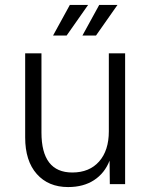

<svg xmlns="http://www.w3.org/2000/svg" viewBox="-20 -746 609 778"><path d="M256 12Q176 12 129 -41Q82 -94 82 -189V-530H148V-209Q148 -47 273 -47Q342 -47 381.5 -91.5Q421 -136 421 -214V-530H487V0H425L424 -95Q404 -44 361 -16Q318 12 256 12ZM195 -602 263 -726H337L250 -602ZM314 -602 382 -726H456L369 -602Z"/></svg>

Font: Geist Light
Style: Regular
Weight: 400
Designer: Basement.studio, Andrés Briganti, Mateo Zaragoza
Foundry: Basement.studio, Vercel, Andrés Briganti, Guido Ferreyra, Mateo Zaragoza
Version: Version 1.401